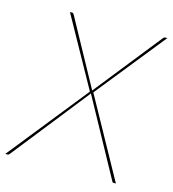

<svg xmlns="http://www.w3.org/2000/svg" viewBox="-136 -787 787 874"><g transform="rotate(15 257.0 -350.0)"><path d="M267.5 -373.5 86 -700H96Q100 -700 101.8 -698Q103.5 -696 106 -692L276.5 -380.5Q277.5 -383 281 -387L526 -695Q528.5 -698 530.8 -699Q533 -700 536 -700H545L283.5 -374L490 0H479Q475 0 473.5 -2.5Q472 -5 471 -7L274 -367Q272.5 -364.5 270 -361L-10 -7Q-12.5 -4 -14.8 -2Q-17 0 -20 0H-31Z"/></g></svg>

Font: Lato Hairline
Style: Italic
Weight: 250
Italic angle: -7°
Designer: Lukasz Dziedzic
Foundry: Lukasz Dziedzic
Version: Version 1.104; Western+Polish opensource